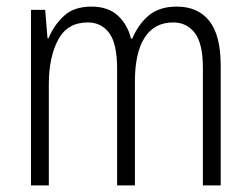

<svg xmlns="http://www.w3.org/2000/svg" viewBox="-20 -562 760 582"><path d="M516 -542Q580 -542 614.5 -498.5Q649 -455 649 -363V0H595V-357Q595 -430 570.5 -462Q546 -494 505 -494Q448 -494 418.5 -448Q389 -402 389 -316V0H335V-352Q335 -430 311 -462Q287 -494 246 -494Q184 -494 156 -441Q128 -388 128 -307V0H74V-532H117L124 -446H127Q143 -485 173.5 -513.5Q204 -542 257 -542Q308 -542 337.5 -514.5Q367 -487 377 -445H381Q400 -490 432 -516Q464 -542 516 -542Z"/></svg>

Font: Noto Sans Tamil Condensed Light
Style: Regular
Weight: 300
Width: 3
Designer: Jelle Bosma - Monotype Design Team
Foundry: Monotype Imaging Inc.
Version: Version 2.004; ttfautohint (v1.8.4.7-5d5b)